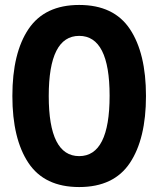

<svg xmlns="http://www.w3.org/2000/svg" viewBox="-20 -746 640 776"><path d="M570 -358Q570 -531 505 -628.5Q440 -726 300 -726Q161 -726 95.5 -629Q30 -532 30 -358Q30 -185 95 -87.5Q160 10 300 10Q440 10 505 -87.5Q570 -185 570 -358ZM177 -358Q177 -601 300 -601Q423 -601 423 -359Q423 -115 300 -115Q177 -115 177 -358Z"/></svg>

Font: Noto Sans Mono UI
Style: Bold
Weight: 700
Designer: Monotype Design team
Foundry: Monotype Imaging Inc.
Version: 1.000